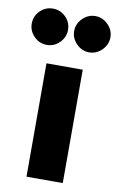

<svg xmlns="http://www.w3.org/2000/svg" viewBox="-119 -787 516 834"><g transform="rotate(10 139.5 -369.5)"><path d="M153 -659Q153 -691 177 -715Q201 -739 233 -739Q265 -739 289 -715Q313 -691 313 -659Q313 -627 289 -603Q265 -579 233 -579Q201 -579 177 -603Q153 -627 153 -659ZM46 -739Q79 -739 102.5 -715.5Q126 -692 126 -659Q126 -627 102.5 -603Q79 -579 46 -579Q13 -579 -10.5 -603Q-34 -627 -34 -659Q-34 -692 -10.5 -715.5Q13 -739 46 -739ZM59 -500H219V0H59Z"/></g></svg>

Font: Oak Sans ExtraBold
Style: Regular
Weight: 800
Designer: Erik Kennedy, Walven
Foundry: Erik Kennedy, Walven
Version: Version 1.000